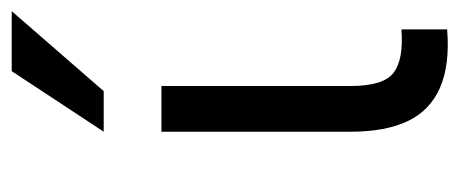

<svg xmlns="http://www.w3.org/2000/svg" viewBox="-254 -548 803 336"><g transform="rotate(-90 148.0 -380.5)"><path d="M264 0Q202 5 162 -12.5Q122 -30 103.5 -69Q85 -108 85 -169V-500H165V-169Q165 -111 188.5 -93.5Q212 -76 264 -80ZM85 -601 191 -762H296L156 -601Z"/></g></svg>

Font: Syne
Style: Regular
Weight: 400
Designer: Lucas Descroix
Foundry: Bonjour Monde
Version: Version 2.200